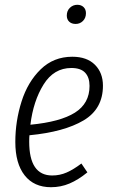

<svg xmlns="http://www.w3.org/2000/svg" viewBox="-20 -771 471 802"><path d="M103 -206Q102 -197 102 -179Q102 -38 198 -38Q230 -38 258.5 -50.5Q287 -63 320 -88L345 -51Q307 -20 270.5 -4.5Q234 11 193 11Q122 11 83 -38.5Q44 -88 44 -178Q44 -265 70 -347Q96 -429 150 -481.5Q204 -534 282 -534Q343 -534 376.5 -500.5Q410 -467 410 -413Q410 -316 329 -268Q248 -220 103 -206ZM107 -250Q232 -262 293 -300.5Q354 -339 354 -412Q354 -448 335.5 -467.5Q317 -487 278 -487Q205 -487 162 -418Q119 -349 107 -250ZM259 -706Q259 -726 272 -738.5Q285 -751 303 -751Q319 -751 329 -741.5Q339 -732 339 -716Q339 -696 326.5 -683.5Q314 -671 296 -671Q279 -671 269 -680.5Q259 -690 259 -706Z"/></svg>

Font: Fira Sans Extra Condensed Light
Style: Italic
Weight: 300
Width: 3
Italic angle: -8°
Designer: Carrois Corporate & Edenspiekermann AG
Foundry: Carrois Corporate GbR & Edenspiekermann AG
Version: Version 4.203